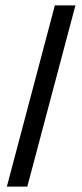

<svg xmlns="http://www.w3.org/2000/svg" viewBox="-20 -694 306 714"><path d="M5.5 0H81.5L260.5 -674H184Z"/></svg>

Font: Anybody Condensed
Style: Regular
Weight: 400
Width: 3
Designer: Tyler Finck
Foundry: Etcetera Type Company
Version: Version 1.113;gftools[0.9.25]